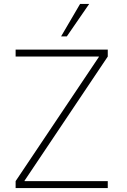

<svg xmlns="http://www.w3.org/2000/svg" viewBox="-20 -951 640 971"><path d="M59 -35 480 -663V-665H59V-700H525V-665L104 -37V-35H525V0H59ZM289 -767 385 -931H431L318 -767Z"/></svg>

Font: Be Vietnam Thin
Style: Regular
Weight: 100
Designer: Gabriel Lam
Foundry: TypeRant
Version: Version 4.000